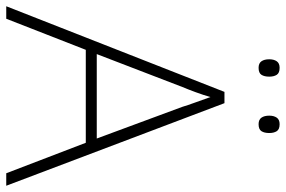

<svg xmlns="http://www.w3.org/2000/svg" viewBox="-174 -764 937 630"><g transform="rotate(90 295.0 -448.5)"><path d="M548 0 448 -261H143L41 0H0L281 -716H318L589 0ZM330 -578Q325 -595 316 -619.5Q307 -644 298 -670Q291 -646 282 -621.5Q273 -597 265 -578L157 -297H434ZM174 -863Q174 -878 180.5 -887.5Q187 -897 202 -897Q219 -897 225 -887.5Q231 -878 231 -863Q231 -847 225 -837.5Q219 -828 202 -828Q187 -828 180.5 -837.5Q174 -847 174 -863ZM359 -863Q359 -878 365.5 -887.5Q372 -897 387 -897Q404 -897 410 -887.5Q416 -878 416 -863Q416 -847 410 -837.5Q404 -828 387 -828Q372 -828 365.5 -837.5Q359 -847 359 -863Z"/></g></svg>

Font: Noto Sans Gujarati ExtraLight
Style: Regular
Weight: 200
Designer: Jelle Bosma - Monotype Design Team, Universal Thirst
Foundry: Monotype Imaging Inc.
Version: Version 2.106; ttfautohint (v1.8.4.7-5d5b)